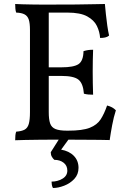

<svg xmlns="http://www.w3.org/2000/svg" viewBox="-20 -699 641 961"><path d="M56 -679Q71 -678 93.5 -677.5Q116 -677 141 -676.5Q166 -676 188.5 -676Q211 -676 224 -676V-138Q224 -101 231 -81Q238 -61 258 -53Q278 -45 315 -45V0Q287 0 250.5 0Q214 0 176.5 0.5Q139 1 107 1.5Q75 2 56 3Q56 -11 57 -21.5Q58 -32 61 -40Q88 -42 103 -50Q118 -58 124 -78.5Q130 -99 130 -138V-549Q130 -583 124 -601Q118 -619 103 -627Q88 -635 61 -636Q58 -644 57 -655.5Q56 -667 56 -679ZM516 -171Q531 -167 541 -161.5Q551 -156 560 -147Q549 -113 541.5 -73Q534 -33 529 2Q510 1 477.5 1Q445 1 403.5 0.5Q362 0 315 0V-45H321Q393 -45 429.5 -59.5Q466 -74 484 -102Q502 -130 516 -171ZM446 -450Q445 -425 444.5 -396Q444 -367 444 -341Q444 -315 444.5 -283Q445 -251 446 -225Q433 -225 422 -226Q411 -227 400 -230Q396 -282 372.5 -300.5Q349 -319 287 -319H215V-362H287Q349 -362 373 -378Q397 -394 398 -443Q411 -447 422 -448.5Q433 -450 446 -450ZM505 -679Q507 -657 510 -628Q513 -599 517 -571Q521 -543 526 -521Q518 -514 506.5 -511.5Q495 -509 481 -509Q479 -540 465 -569Q451 -598 416.5 -617Q382 -636 317 -636H203L224 -676Q303 -676 359.5 -676.5Q416 -677 452.5 -678Q489 -679 505 -679ZM245 242Q241 235 239.5 226Q238 217 238 210Q268 210 292.5 195.5Q317 181 317 155Q317 130 298.5 115.5Q280 101 252 101Q245 95 239.5 85.5Q234 76 234 63L284 -16H334L286 50Q326 57 349.5 81Q373 105 373 141Q373 174 352 196.5Q331 219 301 230.5Q271 242 245 242Z"/></svg>

Font: Vollkorn
Style: Regular
Weight: 400
Designer: Friedrich Althausen
Foundry: Friedrich Althausen
Version: Version 5.001